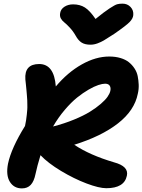

<svg xmlns="http://www.w3.org/2000/svg" viewBox="-20 -1020 781 1053"><path d="M651.9 -1000Q678.7 -1000 696 -981.7Q713.4 -963.4 710.9 -937Q709.5 -918.5 690.9 -899.2Q672.4 -879.9 606 -834Q563.5 -806.6 549.1 -798.1Q534.7 -789.6 515.1 -782.2Q495.6 -774.9 476.1 -774.9Q445.8 -774.9 427.5 -786.6Q409.2 -798.3 395 -824.2Q380.9 -849.1 362.3 -868.9Q343.8 -888.7 332 -897.7Q320.3 -906.7 313.5 -919.4Q306.6 -932.1 310.1 -949.2Q313.5 -970.2 333.7 -983.2Q354 -996.1 380.9 -996.1Q418.5 -996.1 445.8 -978.8Q473.1 -961.4 503.9 -916Q551.8 -955.1 581.1 -974.1Q610.4 -993.2 622.3 -996.6Q634.3 -1000 651.9 -1000ZM100.1 13.2Q56.6 13.2 34.2 -22.7Q11.7 -58.6 23.9 -122.1Q42 -208 117.2 -329.1Q120.6 -345.2 123 -360.1Q125.5 -375 127 -391.4Q128.4 -407.7 129.4 -417.7Q130.4 -427.7 129.9 -446Q129.4 -464.4 129.4 -470.9Q129.4 -477.5 127.4 -499Q125.5 -520.5 125.2 -524.7Q125 -528.8 122.3 -554.4Q119.6 -580.1 119.1 -584Q112.8 -668.9 194.8 -668.9Q276.9 -668.9 286.1 -545.9Q351.6 -623.5 428.5 -666.7Q505.4 -710 579.1 -710Q613.3 -710 640.9 -701.7Q668.5 -693.4 686.5 -679Q704.6 -664.6 717.5 -645Q730.5 -625.5 735.1 -602.8Q739.7 -580.1 740.7 -555.4Q741.7 -530.8 735.8 -505.9Q717.8 -414.1 627 -343.3Q536.1 -272.5 387.2 -226.1Q473.1 -168.9 605 -129.9Q687.5 -107.9 675.8 -56.2Q661.6 12.2 563 12.2Q523.4 12.2 454.8 -13.7Q386.2 -39.6 314.7 -82.5Q243.2 -125.5 202.1 -168.9Q183.6 -107.9 174.8 -65.9Q166.5 -24.9 148.4 -5.9Q130.4 13.2 100.1 13.2ZM556.2 -561Q542 -561 519.5 -553.7Q497.1 -546.4 466.1 -528.6Q435.1 -510.7 403.1 -485.1Q371.1 -459.5 335.4 -417.7Q299.8 -376 271 -326.2Q333 -342.3 385.7 -364Q438.5 -385.7 472.9 -407Q507.3 -428.2 532.7 -450.2Q558.1 -472.2 570.1 -489.7Q582 -507.3 585 -521Q588.9 -538.6 581.8 -549.8Q574.7 -561 556.2 -561Z"/></svg>

Font: Shantell Sans Normal
Style: Bold Italic
Weight: 700
Italic angle: -11.31°
Designer: Stephen Nixon, Anya Danilova, Shantell Martin
Foundry: Arrow Type
Version: Version 1.006;[559af2be0]